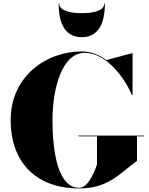

<svg xmlns="http://www.w3.org/2000/svg" viewBox="-20 -1049 840 1079"><path d="M313 -1029H309.5C309.5 -898 359.5 -840 439.5 -840C519.5 -840 569.5 -898 569.5 -1029H566C566 -985 493.5 -975 439.5 -975C385.5 -975 313 -985 313 -1029ZM420 -287V-283H525V-125C505 -63 469 6.5 425 6.5C306 6.5 275 -193 275 -375C275 -557 331 -752 455 -752C582 -752 681.5 -607 721.5 -515H725V-750H721.5L578 -711.5C536.5 -741.5 490 -760 440 -760C237 -760 40 -618 40 -375C40 -132 187 10 425 10C588 10 650 -72 750 -145V-283H790V-287Z"/></svg>

Font: Bodoni* 48pt Fatface
Style: Regular
Weight: 900
Version: Version 2.3